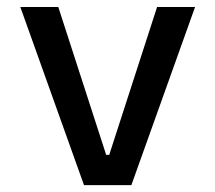

<svg xmlns="http://www.w3.org/2000/svg" viewBox="-20 -538 626 558"><path d="M224.1 0 39.1 -517.6H149.4L288.6 -87.9H297.4L436.5 -517.6H546.9L361.8 0Z"/></svg>

Font: Cascadia Code PL
Style: Regular
Weight: 400
Monospace: yes
Designer: Aaron Bell
Foundry: Saja Typeworks
Version: Version 2102.003